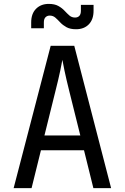

<svg xmlns="http://www.w3.org/2000/svg" viewBox="-20 -965 640 985"><path d="M50 0 240 -730H361L550 0H459L411 -194H190L142 0ZM208 -270H392L336 -495Q320 -559 311 -602Q302 -645 300 -658Q298 -645 289 -602Q280 -559 264 -496ZM370 -815Q340 -815 321 -825.5Q302 -836 289 -850Q276 -864 264 -874.5Q252 -885 235 -885Q222 -885 213.5 -876.5Q205 -868 205 -850V-820H140V-850Q140 -895 165 -920Q190 -945 230 -945Q260 -945 279 -934.5Q298 -924 311 -910Q324 -896 336 -885.5Q348 -875 365 -875Q379 -875 387 -883.5Q395 -892 395 -910V-940H460V-910Q460 -865 435.5 -840Q411 -815 370 -815Z"/></svg>

Font: JetBrains Mono Zero
Style: Regular-Zero
Weight: 400
Designer: Philipp Nurullin, Konstantin Bulenkov
Foundry: JetBrains
Version: Version 2.211